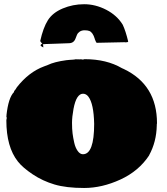

<svg xmlns="http://www.w3.org/2000/svg" viewBox="-20 -891 806 928"><path d="M738.8 -295.4Q737.8 -290.5 737.8 -289.6V-285.6Q736.3 -205.1 700.7 -140.6H701.2Q651.4 -64.5 562.3 -23.4Q473.1 17.6 386.7 17.6Q300.3 17.6 243.4 0.7Q186.5 -16.1 138.2 -48.3Q89.8 -80.6 66.4 -110.4Q10.7 -180.7 10.7 -309.1Q10.7 -313.5 12.2 -316.4V-324.2Q10.7 -326.2 10.7 -328.1L11.7 -333.5H11.2Q20.5 -418.9 47.4 -445.8Q47.4 -451.2 54.2 -458V-457.5L61.5 -469.2Q119.1 -543 193.4 -570.3L210.4 -576.7Q242.7 -592.3 300.8 -600.1L316.4 -601.6Q319.8 -602.1 330.3 -602.5Q340.8 -603 345.2 -604.5L366.2 -604Q367.7 -604.5 369.6 -604.5Q371.6 -604.5 374 -604L373.5 -604.5Q376.5 -603 382.3 -603Q384.3 -605 389.2 -605Q495.1 -605 569.3 -561.5L579.1 -557.1Q738.8 -480.5 738.8 -295.4ZM435.1 -292.5Q433.1 -389.6 407.2 -423.8Q396.5 -438 381.1 -438Q365.7 -438 354 -420.2Q342.3 -402.3 335.2 -364.3Q328.1 -326.2 328.1 -296.6Q328.1 -267.1 330.8 -245.8Q333.5 -224.6 338.9 -200.9Q344.2 -177.2 355.5 -161.4Q366.7 -145.5 380.9 -145.5Q435.1 -145.5 435.1 -292.5ZM312.5 -682.1 247.1 -679.7 202.1 -678.2Q187.5 -677.2 187 -677.2H185.5L174.3 -692.4Q188.5 -756.8 211.4 -793.2Q234.4 -829.6 283.2 -850.1Q332 -870.6 386.7 -870.6Q441.4 -870.6 493.4 -843.8Q545.4 -816.9 573.2 -771.5Q587.4 -741.2 599.6 -690.4Q598.6 -686.5 589.4 -686.5H585.4L582 -687L446.8 -684.1Q443.8 -687 437.5 -703.6H438Q428.7 -734.4 412.1 -741.2Q403.8 -744.6 389.4 -744.6Q375 -744.6 365.5 -738.3Q356 -731.9 352.1 -722.7Q348.1 -713.4 344.7 -704.1Q336.4 -682.1 312.5 -682.1ZM178.2 -677.7Q187 -677.2 188 -677.2L189.5 -661.6L176.3 -669.4Z"/></svg>

Font: Bowlby One
Style: Regular
Weight: 400
Designer: vernon adams
Foundry: vernon adams
Version: Version 1.001